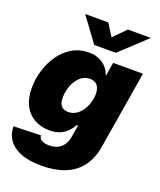

<svg xmlns="http://www.w3.org/2000/svg" viewBox="-173 -857 980 1176"><g transform="rotate(20 316.5 -269.5)"><path d="M240.2 212.9Q156.7 212.9 103 190.9Q49.3 168.9 23.4 130.9Q-2.4 92.8 -2.4 44.4L174.8 39.1Q175.8 52.2 183.6 61.3Q191.4 70.3 205.8 75.2Q220.2 80.1 241.7 80.1Q289.1 80.1 317.9 54.9Q346.7 29.8 354.5 -15.6L367.7 -94.7H359.4Q342.8 -65.4 321.5 -45.9Q300.3 -26.4 273.4 -16.8Q246.6 -7.3 212.4 -7.3Q155.8 -7.3 112.8 -31.7Q69.8 -56.2 46.1 -102.3Q22.5 -148.4 22.5 -214.4Q22.5 -274.4 40.3 -332.3Q58.1 -390.1 91.3 -436.8Q124.5 -483.4 172.1 -511Q219.7 -538.6 278.8 -538.6Q307.6 -538.6 331.3 -531Q355 -523.4 373 -510.3Q391.1 -497.1 403.3 -479.7Q415.5 -462.4 421.9 -442.4H424.3L438.5 -529.3H632.8L549.3 -23.4Q535.6 58.6 494.6 111.1Q453.6 163.6 389.2 188.2Q324.7 212.9 240.2 212.9ZM280.8 -152.3Q310.1 -152.3 333 -167Q356 -181.6 371.8 -205.8Q387.7 -230 396 -258.3Q404.3 -286.6 404.3 -313.5Q404.3 -350.1 387.5 -369.6Q370.6 -389.2 339.8 -389.2Q310.5 -389.2 288.3 -373.8Q266.1 -358.4 251 -333.7Q235.8 -309.1 228.3 -280Q220.7 -251 220.7 -224.1Q220.7 -189.5 235.8 -170.9Q251 -152.3 280.8 -152.3ZM325.7 -752 375.5 -672.9 453.6 -752H602.5L602.1 -750.5L432.6 -592.8H292L176.3 -750.5V-752Z"/></g></svg>

Font: Inter 24pt Black
Style: Italic
Weight: 900
Italic angle: -9.3988°
Designer: Rasmus Andersson
Foundry: rsms
Version: Version 4.001;git-66647c0bb